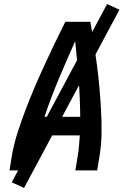

<svg xmlns="http://www.w3.org/2000/svg" viewBox="-20 -843 640 950"><path d="M27 0 39 -74Q49 -131 67 -187Q85 -243 106 -298.5Q127 -354 150.5 -409Q174 -464 199 -518.5Q224 -573 250 -627Q276 -681 303 -735H427Q437 -681 445 -627Q453 -573 460 -518.5Q467 -464 472 -409Q477 -354 480 -298.5Q483 -243 482.5 -186.5Q482 -130 473 -74L461 0H353L365 -74Q369 -98 371 -123Q373 -148 375 -173H170Q163 -148 157 -123.5Q151 -99 147 -74L135 0ZM200 -265H377Q376 -359 369 -452.5Q362 -546 352 -639Q310 -546 271 -453Q232 -360 200 -265ZM99 87 38 59 510 -823 571 -795Z"/></svg>

Font: Iosevka Curly SmBdExObl
Style: Regular
Weight: 600
Width: 7
Italic angle: -9°
Monospace: yes
Designer: Belleve Invis
Foundry: Belleve Invis
Version: Version 11.1.0; ttfautohint (v1.8.3)